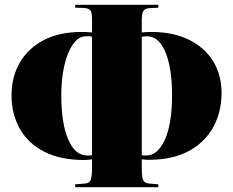

<svg xmlns="http://www.w3.org/2000/svg" viewBox="-20 -764 970 799"><path d="M293 15V3L332 0Q350 -1 356.5 -13.5Q363 -26 363 -66V-101Q355 -100 347 -99Q339 -98 332 -98Q231 -98 163.5 -133Q96 -168 62 -229Q28 -290 28 -367Q28 -444 62.5 -503.5Q97 -563 162 -597Q227 -631 319 -631Q331 -631 342 -630.5Q353 -630 363 -629V-686Q363 -712 356 -721Q349 -730 327 -731L293 -732V-744H639V-732L601 -730Q583 -729 576.5 -718Q570 -707 570 -680V-629Q580 -630 590 -630.5Q600 -631 611 -631Q700 -631 765.5 -599Q831 -567 866.5 -510Q902 -453 902 -377Q902 -298 867.5 -235Q833 -172 765.5 -135.5Q698 -99 599 -99Q592 -99 584.5 -99.5Q577 -100 570 -101V-62Q570 -23 577 -12Q584 -1 603 0L639 3V15ZM343 -117Q347 -117 352.5 -117Q358 -117 363 -118V-611Q357 -613 351 -613Q345 -613 338 -613Q307 -613 283.5 -579.5Q260 -546 247.5 -490.5Q235 -435 235 -368Q235 -252 263.5 -184.5Q292 -117 343 -117ZM589 -117Q636 -117 666 -182.5Q696 -248 696 -371Q696 -442 684 -496.5Q672 -551 649 -582Q626 -613 592 -613Q586 -613 580 -612.5Q574 -612 570 -611V-118Q574 -117 579.5 -117Q585 -117 589 -117Z"/></svg>

Font: Literata 72pt ExtraBold
Style: Regular
Weight: 800
Designer: Latin by Veronika Burian and Jose Scaglione. Greek by Irene Vlachou. Cyrillic by Vera Evstafieva.
Foundry: TypeTogether
Version: Version 3.002